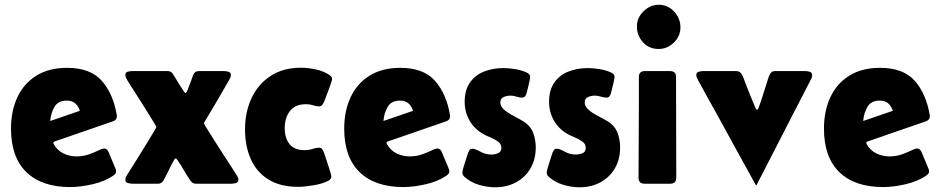

<svg xmlns="http://www.w3.org/2000/svg" viewBox="-20 -775 3971 810"><path d="M276.4 14.2Q156.2 14.2 91.3 -48.8Q26.4 -111.8 26.4 -232.4Q26.4 -306.6 53.2 -364.5Q80.1 -422.4 133.1 -455.6Q186 -488.8 263.2 -488.8Q360.8 -488.8 409.2 -434.3Q457.5 -379.9 472.7 -289.6Q473.1 -287.6 473.1 -284.2Q473.1 -269 456.5 -263.2L210.4 -178.2Q205.1 -176.3 205.1 -172.4Q205.1 -170.9 206.1 -168Q221.2 -140.6 247.1 -127.9Q272.9 -115.2 303.2 -115.2Q330.6 -115.2 355 -123.8Q379.4 -132.3 403.3 -144Q412.1 -148.4 418.9 -148.4Q426.8 -148.4 431.6 -143.3Q436.5 -138.2 439 -131.3L467.3 -63.5Q469.7 -57.6 469.7 -52.2Q469.7 -45.9 466.6 -42Q463.4 -38.1 458 -34.2Q422.9 -9.8 370.8 2.2Q318.8 14.2 276.4 14.2ZM191.9 -264.6Q223.6 -275.4 254.6 -286.1Q285.6 -296.9 316.9 -307.6Q310.5 -327.6 297.1 -339.1Q283.7 -350.6 262.2 -350.6Q224.6 -350.6 209.5 -323.7Q194.3 -296.9 191.9 -264.6Z M840.3 -254.9Q840.3 -252.9 852.8 -232.7Q865.2 -212.4 884 -182.9Q902.8 -153.3 922.6 -122.8Q942.4 -92.3 957.3 -69.1Q972.2 -45.9 976.6 -39.1Q980 -34.2 982.9 -28.3Q985.8 -22.5 985.8 -16.1Q985.8 -5.4 974.9 -2.7Q963.9 0 955.6 0H805.7Q793 0 784.7 -11.2Q769.5 -32.7 756.3 -55.9Q743.2 -79.1 728 -100.6Q724.6 -106.4 721.2 -106.4Q718.8 -106.4 717 -104.2Q715.3 -102.1 714.4 -100.1Q702.1 -79.1 691.9 -56.9Q681.6 -34.7 669.4 -13.2Q661.6 0 647.5 0H538.6Q530.8 0 519.8 -2.7Q508.8 -5.4 508.8 -16.1Q508.8 -22 511.5 -27.8Q514.2 -33.7 517.1 -38.6Q521 -44.9 534.7 -66.4Q548.3 -87.9 565.9 -116.2Q583.5 -144.5 600.3 -172.1Q617.2 -199.7 628.4 -218.5Q639.6 -237.3 639.6 -239.3Q639.6 -241.2 628.4 -259.5Q617.2 -277.8 600.3 -304.9Q583.5 -332 565.7 -359.9Q547.9 -387.7 534.4 -408.9Q521 -430.2 517.1 -436.5Q514.2 -441.4 511.5 -447.3Q508.8 -453.1 508.8 -459Q508.8 -470.2 519.5 -472.7Q530.3 -475.1 538.1 -475.1H688Q701.7 -475.1 709.5 -462.9Q711.9 -459 719.7 -446.3Q727.5 -433.6 736.6 -418.7Q745.6 -403.8 753.2 -393.1Q760.7 -382.3 763.2 -382.3Q766.1 -382.3 772.9 -399.2Q779.8 -416 786.4 -434.8Q793 -453.6 794.9 -458.5Q801.3 -475.1 818.4 -475.1H924.8Q933.1 -475.1 943.6 -472.4Q954.1 -469.7 954.1 -458.5Q954.1 -452.6 951.7 -447.3Q949.2 -441.9 946.3 -437Q920.9 -392.6 895 -348.1Q869.1 -303.7 842.8 -260.3L840.8 -257.3Q840.8 -256.8 840.6 -256.3Q840.3 -255.9 840.3 -254.9Z M1324.7 -151.9Q1334.5 -151.9 1338.9 -146.2Q1343.3 -140.6 1346.2 -132.3Q1348.1 -127.4 1353 -112.5Q1357.9 -97.7 1363.8 -79.8Q1369.6 -62 1373.8 -47.9Q1377.9 -33.7 1377.9 -30.8Q1377.9 -18.6 1363.8 -11.7Q1339.8 0.5 1302.2 6.8Q1264.6 13.2 1237.3 13.2Q1162.6 13.2 1112.8 -17.6Q1063 -48.3 1038.3 -103.3Q1013.7 -158.2 1013.7 -229.5Q1013.7 -301.8 1041 -360.6Q1068.4 -419.4 1121.1 -454.3Q1173.8 -489.3 1250 -489.3Q1278.3 -489.3 1311.8 -482.2Q1345.2 -475.1 1369.1 -459Q1374.5 -455.6 1377.7 -451.4Q1380.9 -447.3 1380.9 -440.4Q1380.9 -437.5 1376.5 -424.3Q1372.1 -411.1 1366 -394.8Q1359.9 -378.4 1354.5 -364.5Q1349.1 -350.6 1347.2 -345.7Q1343.8 -337.9 1339.1 -332Q1334.5 -326.2 1324.7 -326.2Q1314.5 -326.2 1301 -330.8Q1287.6 -335.4 1271 -335.4Q1225.1 -335.4 1203.1 -306.6Q1181.2 -277.8 1181.2 -234.4Q1181.2 -192.9 1201.4 -167.2Q1221.7 -141.6 1265.1 -141.6Q1283.2 -141.6 1298.6 -146.7Q1314 -151.9 1324.7 -151.9Z M1682.1 14.2Q1562 14.2 1497.1 -48.8Q1432.1 -111.8 1432.1 -232.4Q1432.1 -306.6 1459 -364.5Q1485.8 -422.4 1538.8 -455.6Q1591.8 -488.8 1668.9 -488.8Q1766.6 -488.8 1814.9 -434.3Q1863.3 -379.9 1878.4 -289.6Q1878.9 -287.6 1878.9 -284.2Q1878.9 -269 1862.3 -263.2L1616.2 -178.2Q1610.8 -176.3 1610.8 -172.4Q1610.8 -170.9 1611.8 -168Q1627 -140.6 1652.8 -127.9Q1678.7 -115.2 1709 -115.2Q1736.3 -115.2 1760.7 -123.8Q1785.2 -132.3 1809.1 -144Q1817.9 -148.4 1824.7 -148.4Q1832.5 -148.4 1837.4 -143.3Q1842.3 -138.2 1844.7 -131.3L1873 -63.5Q1875.5 -57.6 1875.5 -52.2Q1875.5 -45.9 1872.3 -42Q1869.1 -38.1 1863.8 -34.2Q1828.6 -9.8 1776.6 2.2Q1724.6 14.2 1682.1 14.2ZM1597.7 -264.6Q1629.4 -275.4 1660.4 -286.1Q1691.4 -296.9 1722.7 -307.6Q1716.3 -327.6 1702.9 -339.1Q1689.5 -350.6 1668 -350.6Q1630.4 -350.6 1615.2 -323.7Q1600.1 -296.9 1597.7 -264.6Z M2068.8 15.1Q2034.7 15.1 1999.5 4.4Q1964.4 -6.3 1938.5 -29.8Q1930.7 -37.1 1930.7 -45.9Q1930.7 -53.2 1935.3 -69.3Q1939.9 -85.4 1945.6 -102.1Q1951.2 -118.7 1953.6 -127Q1956.1 -134.3 1960.2 -140.9Q1964.4 -147.5 1973.1 -147.5Q1984.4 -147.5 2006.3 -135.3Q2028.3 -123 2053.7 -123Q2067.9 -123 2081.5 -128.7Q2095.2 -134.3 2095.2 -151.4Q2095.2 -167.5 2081.1 -177.7Q2066.9 -188 2049.1 -195.3Q2031.2 -202.6 2019.5 -209Q1981.4 -230.5 1960.9 -266.4Q1940.4 -302.2 1940.4 -345.7Q1940.4 -395 1962.4 -426.5Q1984.4 -458 2021.5 -472.9Q2058.6 -487.8 2104 -487.8Q2127 -487.8 2154.3 -483.2Q2181.6 -478.5 2202.6 -468.8Q2216.8 -462.4 2216.8 -449.2Q2216.8 -445.8 2213.6 -431.6Q2210.4 -417.5 2206.8 -402.8Q2203.1 -388.2 2201.7 -382.8Q2199.7 -375 2195.6 -369.1Q2191.4 -363.3 2181.6 -363.3Q2170.9 -363.3 2158.7 -367.4Q2146.5 -371.6 2132.8 -371.6Q2119.1 -371.6 2105 -365.7Q2090.8 -359.9 2090.8 -342.8Q2090.8 -327.6 2104 -314.9Q2117.2 -302.2 2136.5 -291.5Q2155.8 -280.8 2174.1 -271Q2192.4 -261.2 2202.6 -252.4Q2223.6 -234.4 2231.9 -207.3Q2240.2 -180.2 2240.2 -153.3Q2240.2 -103 2218.3 -65.2Q2196.3 -27.3 2157.5 -6.1Q2118.7 15.1 2068.8 15.1Z M2424.8 15.1Q2390.6 15.1 2355.5 4.4Q2320.3 -6.3 2294.4 -29.8Q2286.6 -37.1 2286.6 -45.9Q2286.6 -53.2 2291.3 -69.3Q2295.9 -85.4 2301.5 -102.1Q2307.1 -118.7 2309.6 -127Q2312 -134.3 2316.2 -140.9Q2320.3 -147.5 2329.1 -147.5Q2340.3 -147.5 2362.3 -135.3Q2384.3 -123 2409.7 -123Q2423.8 -123 2437.5 -128.7Q2451.2 -134.3 2451.2 -151.4Q2451.2 -167.5 2437 -177.7Q2422.9 -188 2405 -195.3Q2387.2 -202.6 2375.5 -209Q2337.4 -230.5 2316.9 -266.4Q2296.4 -302.2 2296.4 -345.7Q2296.4 -395 2318.4 -426.5Q2340.3 -458 2377.4 -472.9Q2414.6 -487.8 2460 -487.8Q2482.9 -487.8 2510.3 -483.2Q2537.6 -478.5 2558.6 -468.8Q2572.8 -462.4 2572.8 -449.2Q2572.8 -445.8 2569.6 -431.6Q2566.4 -417.5 2562.7 -402.8Q2559.1 -388.2 2557.6 -382.8Q2555.7 -375 2551.5 -369.1Q2547.4 -363.3 2537.6 -363.3Q2526.9 -363.3 2514.6 -367.4Q2502.4 -371.6 2488.8 -371.6Q2475.1 -371.6 2460.9 -365.7Q2446.8 -359.9 2446.8 -342.8Q2446.8 -327.6 2460 -314.9Q2473.1 -302.2 2492.4 -291.5Q2511.7 -280.8 2530 -271Q2548.3 -261.2 2558.6 -252.4Q2579.6 -234.4 2587.9 -207.3Q2596.2 -180.2 2596.2 -153.3Q2596.2 -103 2574.2 -65.2Q2552.2 -27.3 2513.4 -6.1Q2474.6 15.1 2424.8 15.1Z M2758.3 -568.4Q2718.3 -568.4 2692.6 -596.7Q2667 -625 2667 -663.6Q2667 -700.2 2695.1 -727.5Q2723.1 -754.9 2759.3 -754.9Q2797.4 -754.9 2824 -726.1Q2850.6 -697.3 2850.6 -659.7Q2850.6 -622.6 2823 -595.5Q2795.4 -568.4 2758.3 -568.4ZM2675.3 -343.8V-450.2Q2675.3 -475.1 2700.2 -475.1H2807.1Q2832 -475.1 2832 -450.2Q2832 -344.2 2832.5 -238Q2833 -131.8 2833 -25.4Q2833 0 2807.6 0H2699.2Q2673.8 0 2673.8 -25.4Q2673.8 -105 2674.6 -184.6Q2675.3 -264.2 2675.3 -343.8Z M3168.9 6.3Q3127.4 -68.8 3085.9 -144.3Q3044.4 -219.7 3003.4 -294.9Q2983.9 -330.6 2963.6 -366.2Q2943.4 -401.9 2924.3 -438Q2921.9 -442.9 2919.7 -448Q2917.5 -453.1 2917.5 -458.5Q2917.5 -469.7 2927.7 -472.4Q2938 -475.1 2946.3 -475.1H3086.9Q3102.5 -475.1 3110.4 -459.5Q3115.2 -450.7 3118.7 -440.7Q3122.1 -430.7 3126 -421.4Q3135.7 -396.5 3145.5 -371.6Q3155.3 -346.7 3166 -322.3Q3167 -320.3 3168.9 -316.2Q3170.9 -312 3173.8 -312Q3176.8 -312 3178.7 -316.4Q3180.7 -320.8 3181.2 -322.8Q3190.9 -348.6 3199 -375.2Q3207 -401.9 3215.8 -428.2Q3218.3 -435.1 3220.5 -443.1Q3222.7 -451.2 3226.1 -458Q3230 -466.3 3234.9 -470.7Q3239.7 -475.1 3250 -475.1H3377.9Q3386.2 -475.1 3396.2 -472.2Q3406.2 -469.2 3406.2 -458Q3406.2 -453.1 3404.5 -448Q3402.8 -442.9 3400.4 -438.5Q3382.3 -402.8 3363.5 -366.9Q3344.7 -331.1 3326.2 -294.9Q3287.6 -219.7 3249 -144.3Q3210.4 -68.8 3171.4 6.3Z M3706.1 14.2Q3585.9 14.2 3521 -48.8Q3456.1 -111.8 3456.1 -232.4Q3456.1 -306.6 3482.9 -364.5Q3509.8 -422.4 3562.7 -455.6Q3615.7 -488.8 3692.9 -488.8Q3790.5 -488.8 3838.9 -434.3Q3887.2 -379.9 3902.3 -289.6Q3902.8 -287.6 3902.8 -284.2Q3902.8 -269 3886.2 -263.2L3640.1 -178.2Q3634.8 -176.3 3634.8 -172.4Q3634.8 -170.9 3635.7 -168Q3650.9 -140.6 3676.8 -127.9Q3702.6 -115.2 3732.9 -115.2Q3760.3 -115.2 3784.7 -123.8Q3809.1 -132.3 3833 -144Q3841.8 -148.4 3848.6 -148.4Q3856.4 -148.4 3861.3 -143.3Q3866.2 -138.2 3868.7 -131.3L3897 -63.5Q3899.4 -57.6 3899.4 -52.2Q3899.4 -45.9 3896.2 -42Q3893.1 -38.1 3887.7 -34.2Q3852.5 -9.8 3800.5 2.2Q3748.5 14.2 3706.1 14.2ZM3621.6 -264.6Q3653.3 -275.4 3684.3 -286.1Q3715.3 -296.9 3746.6 -307.6Q3740.2 -327.6 3726.8 -339.1Q3713.4 -350.6 3691.9 -350.6Q3654.3 -350.6 3639.2 -323.7Q3624 -296.9 3621.6 -264.6Z"/></svg>

Font: Belanosima SemiBold
Style: Regular
Weight: 600
Designer: The DocRepair Project, Santiago Orozco
Foundry: Google
Version: Version 2.000